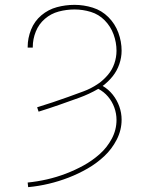

<svg xmlns="http://www.w3.org/2000/svg" viewBox="-20 -558 616 791"><path d="M96 213Q139 209 181 199Q223 189 263 173.5Q303 158 340.5 136.5Q378 115 409.5 85.5Q441 56 461 17Q481 -22 481 -65Q481 -93 471.5 -119.5Q462 -146 444.5 -168Q427 -190 403 -204Q426 -221 444 -243.5Q462 -266 471.5 -293.5Q481 -321 481 -349Q481 -387 467.5 -423.5Q454 -460 426.5 -487.5Q399 -515 362 -526.5Q325 -538 287 -538Q250 -538 214.5 -528.5Q179 -519 150.5 -495Q122 -471 108 -436Q94 -401 94 -365V-362H115V-364Q115 -397 127.5 -428Q140 -459 165 -480.5Q190 -502 222 -510.5Q254 -519 287 -519Q321 -519 354 -509Q387 -499 411.5 -474Q436 -449 448 -416Q460 -383 460 -349Q460 -322 451 -296Q442 -270 424.5 -249.5Q407 -229 385 -213Q385 -214 384 -214L383 -212Q355 -193 323.5 -181.5Q292 -170 260.5 -158.5Q229 -147 197 -136.5Q165 -126 133 -116L139 -98Q181 -111 222.5 -125.5Q264 -140 305.5 -155Q347 -170 385 -192Q408 -180 425 -160Q442 -140 451 -115Q460 -90 460 -64Q460 -23 440.5 13.5Q421 50 390.5 77Q360 104 324.5 123.5Q289 143 251 157.5Q213 172 173.5 181Q134 190 94 194Z"/></svg>

Font: Iosevka Sparkle Thin
Style: Regular
Weight: 100
Designer: Belleve Invis
Foundry: Belleve Invis
Version: Version 4.5.0; ttfautohint (v1.8.3)